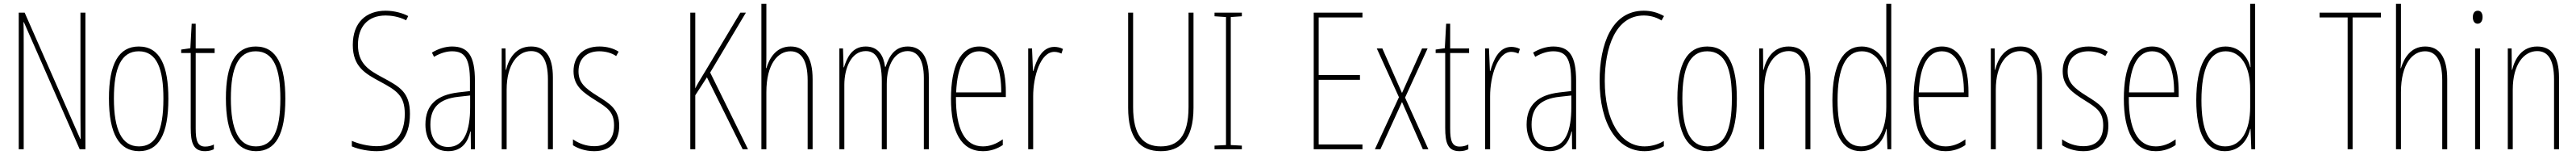

<svg xmlns="http://www.w3.org/2000/svg" viewBox="-20 -780 13479 810"><path d="M427 0V-714H401V-181C401 -152 402 -99 402 -54H400L109 -714H78V0H104V-548C104 -604 104 -637 103 -664H105L397 0Z M861 -264C861 -433 819 -537 706 -537C600 -537 550 -444 550 -266C550 -80 604 10 708 10C810 10 861 -77 861 -264ZM576 -266C576 -424 614 -512 706 -512C802 -512 835 -418 835 -265C835 -94 795 -15 707 -15C617 -15 576 -102 576 -266Z M1054 -14C1014 -14 1004 -44 1004 -108V-503H1103V-527H1004V-656H983L976 -528L928 -521V-503H978V-112C978 -32 992 10 1053 10C1072 10 1086 6 1099 0V-25C1089 -19 1071 -14 1054 -14Z M1473 -264C1473 -433 1431 -537 1318 -537C1212 -537 1162 -444 1162 -266C1162 -80 1216 10 1320 10C1422 10 1473 -77 1473 -264ZM1188 -266C1188 -424 1226 -512 1318 -512C1414 -512 1447 -418 1447 -265C1447 -94 1407 -15 1319 -15C1229 -15 1188 -102 1188 -266Z M2125 -185C2125 -299 2071 -327 1980 -376C1911 -413 1853 -447 1853 -545C1853 -640 1904 -699 1998 -699C2025 -699 2066 -694 2105 -674L2116 -696C2089 -711 2043 -724 1998 -724C1896 -724 1826 -663 1826 -545C1826 -431 1892 -395 1968 -354C2056 -307 2098 -280 2098 -185C2098 -82 2051 -16 1951 -16C1908 -16 1856 -28 1821 -44V-15C1860 2 1913 10 1951 10C2063 10 2125 -59 2125 -185Z M2345 -537C2311 -537 2272 -525 2240 -505L2251 -483C2288 -505 2321 -512 2345 -512C2412 -512 2439 -475 2439 -355V-304L2378 -297C2268 -284 2206 -234 2206 -129C2206 -57 2241 10 2325 10C2401 10 2429 -43 2441 -93H2443L2444 0H2465V-358C2465 -489 2429 -537 2345 -537ZM2377 -274 2440 -281V-220C2440 -97 2409 -12 2325 -12C2267 -12 2232 -54 2232 -129C2232 -217 2278 -263 2377 -274Z M2759 -537C2679 -537 2642 -474 2628 -415H2626L2625 -527H2605V0H2631V-311C2631 -445 2690 -513 2759 -513C2813 -513 2847 -471 2847 -365V0H2873V-375C2873 -488 2832 -537 2759 -537Z M3220 -123C3220 -210 3170 -239 3104 -280C3040 -320 3007 -349 3007 -407C3007 -475 3051 -512 3116 -512C3148 -512 3182 -503 3204 -487L3217 -510C3191 -527 3155 -537 3117 -537C3024 -537 2981 -479 2981 -408C2981 -330 3032 -296 3099 -254C3158 -217 3193 -195 3193 -125C3193 -56 3159 -16 3089 -16C3047 -16 3007 -31 2978 -52V-21C3001 -6 3040 10 3089 10C3177 10 3220 -43 3220 -123Z M3894 0 3696 -401 3883 -714H3854L3674 -414C3646 -368 3626 -336 3618 -318V-714H3592V0H3618V-282L3679 -376L3866 0Z M3990 -492V-760H3964V0H3990V-298C3990 -447 4051 -512 4116 -512C4168 -512 4206 -472 4206 -360V0H4232V-366C4232 -481 4191 -537 4117 -537C4040 -537 4006 -475 3990 -424H3988C3990 -446 3990 -461 3990 -492Z M4730 -537C4664 -537 4634 -491 4614 -431H4611C4604 -486 4578 -537 4510 -537C4435 -537 4411 -474 4396 -428H4394L4391 -527H4372V0H4398V-337C4398 -422 4433 -513 4510 -513C4557 -513 4594 -479 4594 -355V0H4620V-341C4620 -444 4664 -513 4729 -513C4777 -513 4814 -475 4814 -372V0H4840V-374C4840 -487 4798 -537 4730 -537Z M5104 -537C5003 -537 4956 -429 4956 -264C4956 -94 5008 10 5123 10C5164 10 5199 -3 5227 -22V-52C5192 -27 5158 -15 5123 -15C5028 -15 4981 -106 4982 -273H5243V-301C5243 -421 5209 -537 5104 -537ZM5104 -512C5187 -512 5220 -414 5219 -297H4983C4989 -442 5034 -512 5104 -512Z M5497 -535C5430 -535 5402 -462 5387 -409H5385L5380 -527H5360V0H5386V-277C5386 -380 5424 -509 5497 -509C5511 -509 5526 -504 5534 -500L5542 -524C5528 -532 5510 -535 5497 -535Z M6225 -217V-714H6199V-221C6199 -63 6139 -15 6054 -15C5963 -15 5909 -71 5909 -221V-714H5883V-217C5883 -59 5944 10 6054 10C6149 10 6225 -42 6225 -217Z M6478 0V-19L6420 -22V-691L6478 -695V-714H6335V-695L6395 -691V-22L6335 -19V0Z M7109 0V-25H6880V-363H7096V-388H6880V-689H7109V-714H6854V0Z M7300 -272 7174 0H7203L7316 -247L7425 0H7454L7332 -270L7450 -527H7421L7316 -294L7213 -527H7184Z M7618 -14C7578 -14 7568 -44 7568 -108V-503H7667V-527H7568V-656H7547L7540 -528L7492 -521V-503H7542V-112C7542 -32 7556 10 7617 10C7636 10 7650 6 7663 0V-25C7653 -19 7635 -14 7618 -14Z M7888 -535C7821 -535 7793 -462 7778 -409H7776L7771 -527H7751V0H7777V-277C7777 -380 7815 -509 7888 -509C7902 -509 7917 -504 7925 -500L7933 -524C7919 -532 7901 -535 7888 -535Z M8107 -537C8073 -537 8034 -525 8002 -505L8013 -483C8050 -505 8083 -512 8107 -512C8174 -512 8201 -475 8201 -355V-304L8140 -297C8030 -284 7968 -234 7968 -129C7968 -57 8003 10 8087 10C8163 10 8191 -43 8203 -93H8205L8206 0H8227V-358C8227 -489 8191 -537 8107 -537ZM8139 -274 8202 -281V-220C8202 -97 8171 -12 8087 -12C8029 -12 7994 -54 7994 -129C7994 -217 8040 -263 8139 -274Z M8581 -699C8608 -699 8642 -693 8674 -673L8687 -696C8653 -715 8619 -724 8581 -724C8413 -724 8350 -548 8350 -358C8350 -131 8443 10 8585 10C8623 10 8661 -1 8686 -16V-43C8666 -31 8630 -15 8585 -15C8457 -15 8377 -154 8377 -357C8377 -529 8432 -699 8581 -699Z M9068 -264C9068 -433 9026 -537 8913 -537C8807 -537 8757 -444 8757 -266C8757 -80 8811 10 8915 10C9017 10 9068 -77 9068 -264ZM8783 -266C8783 -424 8821 -512 8913 -512C9009 -512 9042 -418 9042 -265C9042 -94 9002 -15 8914 -15C8824 -15 8783 -102 8783 -266Z M9339 -537C9259 -537 9222 -474 9208 -415H9206L9205 -527H9185V0H9211V-311C9211 -445 9270 -513 9339 -513C9393 -513 9427 -471 9427 -365V0H9453V-375C9453 -488 9412 -537 9339 -537Z M9717 10C9798 10 9838 -52 9850 -106H9852L9856 0H9876V-760H9850V-497C9850 -475 9851 -454 9852 -429H9850C9839 -479 9796 -537 9721 -537C9624 -537 9568 -440 9568 -256C9568 -82 9618 10 9717 10ZM9719 -15C9631 -15 9595 -104 9595 -256C9595 -424 9639 -512 9722 -512C9802 -512 9850 -432 9850 -315V-221C9850 -97 9803 -15 9719 -15Z M10141 -537C10040 -537 9993 -429 9993 -264C9993 -94 10045 10 10160 10C10201 10 10236 -3 10264 -22V-52C10229 -27 10195 -15 10160 -15C10065 -15 10018 -106 10019 -273H10280V-301C10280 -421 10246 -537 10141 -537ZM10141 -512C10224 -512 10257 -414 10256 -297H10020C10026 -442 10071 -512 10141 -512Z M10551 -537C10471 -537 10434 -474 10420 -415H10418L10417 -527H10397V0H10423V-311C10423 -445 10482 -513 10551 -513C10605 -513 10639 -471 10639 -365V0H10665V-375C10665 -488 10624 -537 10551 -537Z M11012 -123C11012 -210 10962 -239 10896 -280C10832 -320 10799 -349 10799 -407C10799 -475 10843 -512 10908 -512C10940 -512 10974 -503 10996 -487L11009 -510C10983 -527 10947 -537 10909 -537C10816 -537 10773 -479 10773 -408C10773 -330 10824 -296 10891 -254C10950 -217 10985 -195 10985 -125C10985 -56 10951 -16 10881 -16C10839 -16 10799 -31 10770 -52V-21C10793 -6 10832 10 10881 10C10969 10 11012 -43 11012 -123Z M11241 -537C11140 -537 11093 -429 11093 -264C11093 -94 11145 10 11260 10C11301 10 11336 -3 11364 -22V-52C11329 -27 11295 -15 11260 -15C11165 -15 11118 -106 11119 -273H11380V-301C11380 -421 11346 -537 11241 -537ZM11241 -512C11324 -512 11357 -414 11356 -297H11120C11126 -442 11171 -512 11241 -512Z M11621 10C11702 10 11742 -52 11754 -106H11756L11760 0H11780V-760H11754V-497C11754 -475 11755 -454 11756 -429H11754C11743 -479 11700 -537 11625 -537C11528 -537 11472 -440 11472 -256C11472 -82 11522 10 11621 10ZM11623 -15C11535 -15 11499 -104 11499 -256C11499 -424 11543 -512 11626 -512C11706 -512 11754 -432 11754 -315V-221C11754 -97 11707 -15 11623 -15Z M12290 0V-689H12438V-714H12117V-689H12264V0Z M12543 -492V-760H12517V0H12543V-298C12543 -447 12604 -512 12669 -512C12721 -512 12759 -472 12759 -360V0H12785V-366C12785 -481 12744 -537 12670 -537C12593 -537 12559 -475 12543 -424H12541C12543 -446 12543 -461 12543 -492Z M12945 -724C12925 -724 12919 -706 12919 -690C12919 -672 12927 -656 12944 -656C12960 -656 12970 -670 12970 -691C12970 -707 12964 -724 12945 -724ZM12957 -527H12931V0H12957Z M13256 -537C13176 -537 13139 -474 13125 -415H13123L13122 -527H13102V0H13128V-311C13128 -445 13187 -513 13256 -513C13310 -513 13344 -471 13344 -365V0H13370V-375C13370 -488 13329 -537 13256 -537Z"/></svg>

Font: Noto Sans Khmer UI ExtraCondensed Thin
Style: Regular
Weight: 100
Width: 2
Designer: Danh Hong and the Monotype Design Team
Foundry: Monotype Imaging Inc.
Version: Version 2.002